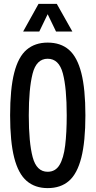

<svg xmlns="http://www.w3.org/2000/svg" viewBox="-20 -957 491 987"><path d="M225 10Q160 10 117 -27Q74 -64 53 -146.5Q32 -229 32 -364Q32 -500 53 -582.5Q74 -665 117 -701.5Q160 -738 225 -738Q292 -738 334.5 -701Q377 -664 398 -582Q419 -500 419 -364Q419 -229 398 -146.5Q377 -64 334.5 -27Q292 10 225 10ZM225 -74Q265 -74 286 -109Q307 -144 315 -209Q323 -274 323 -364Q323 -505 303 -580Q283 -655 225 -655Q167 -655 147.5 -578Q128 -501 128 -364Q128 -224 148 -149Q168 -74 225 -74ZM99 -795 178 -937H272L352 -795H268L225 -884L182 -795Z"/></svg>

Font: Mona Sans Condensed Medium
Style: Regular
Weight: 500
Width: 3
Designer: Deni Anggara
Foundry: GitHub
Version: Version 1.001; ttfautohint (v1.8.4.7-5d5b);gftools[0.9.31]